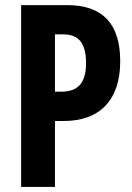

<svg xmlns="http://www.w3.org/2000/svg" viewBox="-20 -734 519 754"><path d="M63 -713.9H244.1Q452.1 -713.9 452.1 -494.1Q452.1 -380.4 394.8 -319.6Q337.4 -258.8 229 -258.8H195.8V0H63ZM195.8 -599.1V-374H221.2Q270.5 -374 294.2 -401.1Q317.9 -428.2 317.9 -486.6Q317.9 -544.9 295.9 -572Q273.9 -599.1 228 -599.1Z"/></svg>

Font: Open Sans Hebrew Condensed
Style: Bold
Weight: 700
Width: 3
Foundry: Ascender Corporation, Yanek Iontef
Version: Version 2.001;PS 002.001;hotconv 1.0.70;makeotf.lib2.5.58329